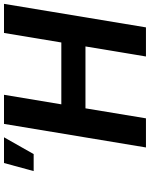

<svg xmlns="http://www.w3.org/2000/svg" viewBox="88 -856 768 984"><g transform="rotate(-90 472.0 -364.0)"><path d="M208.3 0 329 -727.5H478.2L429.3 -433.7H746.3L795.1 -727.5H944.3L823.7 0H674.5L726 -310H408.8L357.5 0ZM87.2 -575.5 128.5 -727.5H260.4L174.3 -575.5Z"/></g></svg>

Font: Inter
Style: Italic
Weight: 400
Italic angle: -9.3988°
Designer: Rasmus Andersson
Foundry: rsms
Version: Version 4.001;git-66647c0bb